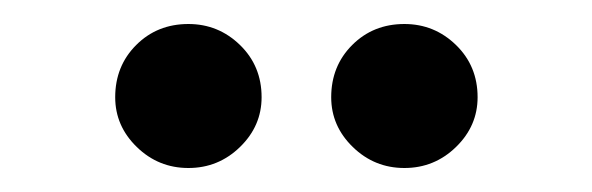

<svg xmlns="http://www.w3.org/2000/svg" viewBox="-20 -652 493 160"><path d="M198 -571Q198 -547 180 -529.5Q162 -512 137 -512Q112 -512 94 -529.5Q76 -547 76 -571Q76 -597 93.5 -614.5Q111 -632 137 -632Q162 -632 180 -614.5Q198 -597 198 -571ZM378 -571Q378 -547 360 -529.5Q342 -512 317 -512Q292 -512 274 -529.5Q256 -547 256 -571Q256 -597 273.5 -614.5Q291 -632 317 -632Q342 -632 360 -614.5Q378 -597 378 -571Z"/></svg>

Font: Goli
Style: Regular
Weight: 400
Designer: jaikishan Patel
Foundry: MagicType
Version: Version 1.000